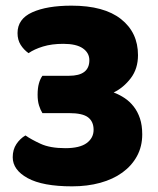

<svg xmlns="http://www.w3.org/2000/svg" viewBox="-20 -643 558 679"><path d="M233 -623Q348 -623 408 -575.5Q468 -528 468 -448Q468 -400 442.5 -366.5Q417 -333 382 -316Q403 -308 421 -296Q439 -284 453 -266Q467 -248 475 -224Q483 -200 483 -168Q483 -125 464.5 -91Q446 -57 413 -33Q380 -9 334.5 3.5Q289 16 235 16Q131 16 78 -13Q25 -42 25 -87Q25 -114 38 -133.5Q51 -153 70 -164Q90 -150 123.5 -134.5Q157 -119 211 -119Q262 -119 286.5 -137Q311 -155 311 -184Q311 -213 291.5 -228Q272 -243 224 -243H130Q123 -254 118 -270Q113 -286 113 -308Q113 -331 117.5 -347.5Q122 -364 130 -375H224Q296 -375 296 -430Q296 -456 273 -472Q250 -488 204 -488Q163 -488 132 -478.5Q101 -469 81 -455Q64 -467 53 -484.5Q42 -502 42 -526Q42 -576 94 -599.5Q146 -623 233 -623Z"/></svg>

Font: Baloo Bhai
Style: Regular
Weight: 400
Designer: Supriya Tembe, Noopur Datye and Ek Type
Foundry: Ek Type
Version: Version 1.443;PS 1.000;hotconv 16.6.51;makeotf.lib2.5.65220;